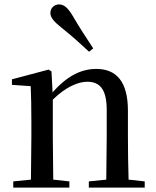

<svg xmlns="http://www.w3.org/2000/svg" viewBox="-20 -849 708 869"><path d="M402 -630C372 -676 341 -722 308 -779C286 -815 269 -829 247 -829C227 -829 208 -814 208 -790C208 -770 224 -751 258 -724C305 -687 344 -651 383 -615ZM460 0H635V-28L562 -36C560 -91 559 -174 559 -230V-348C559 -482 505 -537 416 -537C350 -537 286 -508 218 -431L213 -526L200 -534L34 -490V-465L119 -459C121 -410 122 -363 122 -295V-230L120 -36L40 -28V0H294V-28L221 -36L219 -230V-398C280 -458 336 -479 375 -479C431 -479 463 -446 463 -352V-230L461 -36L382 -28V0Z"/></svg>

Font: Noto Serif HK Medium
Style: Regular
Weight: 500
Designer: Ryoko NISHIZUKA 西塚涼子 (kana & ideographs); Frank Grießhammer (Latin, Greek & Cyrillic); Wenlong ZHANG 张文龙 (bopomofo); San
Foundry: Adobe
Version: Version 2.001;hotconv 1.1.0;makeotfexe 2.6.0